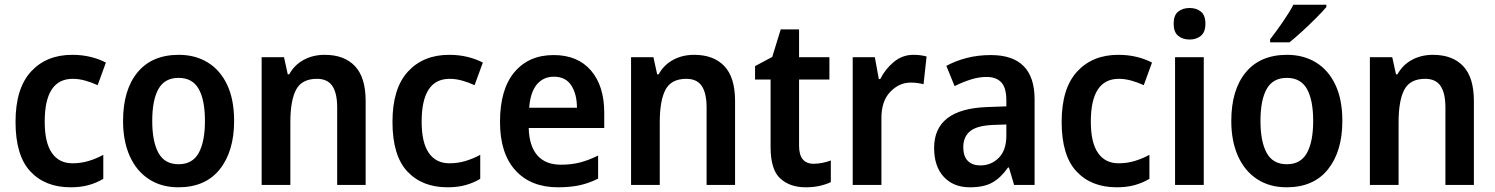

<svg xmlns="http://www.w3.org/2000/svg" viewBox="-20 -786 6352 816"><path d="M280 10Q172 10 109 -57.5Q46 -125 46 -268Q46 -410 111.5 -481.5Q177 -553 287 -553Q329 -553 365.5 -544Q402 -535 430 -520L395 -424Q369 -436 342 -443.5Q315 -451 289 -451Q170 -451 170 -269Q170 -180 200.5 -136Q231 -92 288 -92Q324 -92 357 -102Q390 -112 419 -128V-26Q391 -9 357 0.5Q323 10 280 10Z M975 -272Q975 -143 914 -66.5Q853 10 738 10Q666 10 613 -24.5Q560 -59 531.5 -122.5Q503 -186 503 -272Q503 -404 564.5 -478.5Q626 -553 740 -553Q810 -553 863 -520.5Q916 -488 945.5 -425.5Q975 -363 975 -272ZM627 -272Q627 -184 653.5 -136Q680 -88 739 -88Q798 -88 824.5 -136Q851 -184 851 -272Q851 -361 824.5 -408Q798 -455 739 -455Q680 -455 653.5 -408Q627 -361 627 -272Z M1360 -553Q1443 -553 1488.5 -505Q1534 -457 1534 -357V0H1413V-329Q1413 -390 1392.5 -420.5Q1372 -451 1327 -451Q1263 -451 1238.5 -405Q1214 -359 1214 -266V0H1092V-543H1187L1203 -470H1209Q1232 -511 1271.5 -532Q1311 -553 1360 -553Z M1882 10Q1774 10 1711 -57.5Q1648 -125 1648 -268Q1648 -410 1713.5 -481.5Q1779 -553 1889 -553Q1931 -553 1967.5 -544Q2004 -535 2032 -520L1997 -424Q1971 -436 1944 -443.5Q1917 -451 1891 -451Q1772 -451 1772 -269Q1772 -180 1802.5 -136Q1833 -92 1890 -92Q1926 -92 1959 -102Q1992 -112 2021 -128V-26Q1993 -9 1959 0.5Q1925 10 1882 10Z M2333 -552Q2435 -552 2491.5 -486.5Q2548 -421 2548 -307V-242H2227Q2229 -166 2263.5 -126Q2298 -86 2364 -86Q2408 -86 2445 -95.5Q2482 -105 2522 -125V-27Q2485 -8 2445 1Q2405 10 2351 10Q2236 10 2170.5 -62Q2105 -134 2105 -268Q2105 -406 2166 -479Q2227 -552 2333 -552ZM2334 -460Q2289 -460 2261.5 -427Q2234 -394 2229 -328H2432Q2432 -386 2408 -423Q2384 -460 2334 -460Z M2930 -553Q3013 -553 3058.5 -505Q3104 -457 3104 -357V0H2983V-329Q2983 -390 2962.5 -420.5Q2942 -451 2897 -451Q2833 -451 2808.5 -405Q2784 -359 2784 -266V0H2662V-543H2757L2773 -470H2779Q2802 -511 2841.5 -532Q2881 -553 2930 -553Z M3438 -90Q3457 -90 3476 -94Q3495 -98 3511 -104V-12Q3490 -2 3463.5 4Q3437 10 3404 10Q3337 10 3296 -27.5Q3255 -65 3255 -161V-448H3189V-505L3262 -544L3298 -661H3376V-543H3505V-448H3376V-167Q3376 -90 3438 -90Z M3862 -553Q3892 -553 3918 -546L3905 -428Q3894 -431 3880.5 -433Q3867 -435 3850 -435Q3801 -435 3763 -395Q3725 -355 3726 -280V0H3604V-543H3698L3715 -450H3721Q3742 -492 3778.5 -522.5Q3815 -553 3862 -553Z M4191 -552Q4377 -552 4377 -364V0H4290L4268 -74H4264Q4234 -31 4198 -10.5Q4162 10 4102 10Q4032 10 3991 -34.5Q3950 -79 3950 -157Q3950 -323 4175 -331L4257 -334V-359Q4257 -413 4235.5 -436Q4214 -459 4173 -459Q4140 -459 4105.5 -448Q4071 -437 4037 -420L4002 -506Q4040 -527 4088 -539.5Q4136 -552 4191 -552ZM4200 -255Q4131 -252 4102.5 -228Q4074 -204 4074 -161Q4074 -121 4093.5 -102Q4113 -83 4146 -83Q4193 -83 4225 -115.5Q4257 -148 4257 -209V-257Z M4726 10Q4618 10 4555 -57.5Q4492 -125 4492 -268Q4492 -410 4557.5 -481.5Q4623 -553 4733 -553Q4775 -553 4811.5 -544Q4848 -535 4876 -520L4841 -424Q4815 -436 4788 -443.5Q4761 -451 4735 -451Q4616 -451 4616 -269Q4616 -180 4646.5 -136Q4677 -92 4734 -92Q4770 -92 4803 -102Q4836 -112 4865 -128V-26Q4837 -9 4803 0.5Q4769 10 4726 10Z M5036 -752Q5065 -752 5084 -736.5Q5103 -721 5103 -685Q5103 -650 5084 -634Q5065 -618 5036 -618Q5006 -618 4987 -634Q4968 -650 4968 -685Q4968 -721 4987 -736.5Q5006 -752 5036 -752ZM5096 -543V0H4974V-543Z M5685 -272Q5685 -143 5624 -66.5Q5563 10 5448 10Q5376 10 5323 -24.5Q5270 -59 5241.5 -122.5Q5213 -186 5213 -272Q5213 -404 5274.5 -478.5Q5336 -553 5450 -553Q5520 -553 5573 -520.5Q5626 -488 5655.5 -425.5Q5685 -363 5685 -272ZM5337 -272Q5337 -184 5363.5 -136Q5390 -88 5449 -88Q5508 -88 5534.5 -136Q5561 -184 5561 -272Q5561 -361 5534.5 -408Q5508 -455 5449 -455Q5390 -455 5363.5 -408Q5337 -361 5337 -272ZM5617 -756Q5601 -737 5573 -709Q5545 -681 5514.5 -653Q5484 -625 5460 -606H5378V-619Q5403 -651 5431 -691.5Q5459 -732 5477 -766H5617Z M6070 -553Q6153 -553 6198.5 -505Q6244 -457 6244 -357V0H6123V-329Q6123 -390 6102.5 -420.5Q6082 -451 6037 -451Q5973 -451 5948.5 -405Q5924 -359 5924 -266V0H5802V-543H5897L5913 -470H5919Q5942 -511 5981.5 -532Q6021 -553 6070 -553Z"/></svg>

Font: Noto Sans Georgian SemiCondensed SemiBold
Style: Regular
Weight: 600
Width: 4
Designer: Monotype Design Team, Akaki Razmadze
Foundry: Google LLC
Version: Version 2.005; ttfautohint (v1.8.4.7-5d5b)